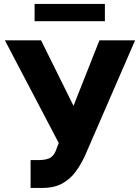

<svg xmlns="http://www.w3.org/2000/svg" viewBox="-20 -929 700 959"><path d="M132.8 9.8V-129.4H170.4Q215.8 -129.4 235.1 -143.6Q254.4 -157.7 264.6 -191.9L273.4 -214.8L4.4 -727.5H185.1L347.2 -400.4L476.6 -727.5H654.8L404.3 -150.9Q384.8 -108.4 358.2 -71.8Q331.5 -35.2 291.3 -12.7Q251 9.8 189.9 9.8ZM503.9 -909.2V-823.2H152.8V-909.2Z"/></svg>

Font: Inter Tight ExtraBold
Style: Regular
Weight: 800
Designer: Rasmus Andersson
Foundry: rsms
Version: Version 3.004; ttfautohint (v1.8.4.7-5d5b)